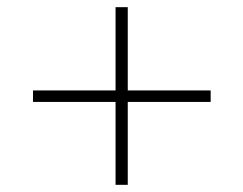

<svg xmlns="http://www.w3.org/2000/svg" viewBox="-20 -629 678 535"><path d="M302 -114V-345H72V-377H302V-609H336V-377H567V-345H336V-114Z"/></svg>

Font: Mona Sans Expanded ExtraLight
Style: Regular
Weight: 200
Width: 7
Designer: Deni Anggara
Foundry: GitHub
Version: Version 1.001;gftools[0.9.33]